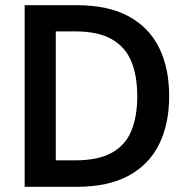

<svg xmlns="http://www.w3.org/2000/svg" viewBox="-20 -720 721 740"><path d="M75 0V-700H275Q397 -700 476 -657Q555 -614 593.5 -535.5Q632 -457 632 -349Q632 -243 593.5 -164.5Q555 -86 476 -43Q397 0 275 0ZM195 -102H269Q359 -102 411.5 -131.5Q464 -161 486.5 -216.5Q509 -272 509 -349Q509 -427 486.5 -482.5Q464 -538 411.5 -568.5Q359 -599 269 -599H195Z"/></svg>

Font: DM Sans 9pt SemiBold
Style: Regular
Weight: 600
Version: Version 4.004;gftools[0.9.30]